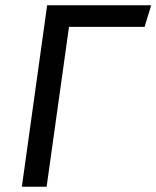

<svg xmlns="http://www.w3.org/2000/svg" viewBox="-20 -709 594 729"><path d="M529 -607H242L157 0H63L159 -689H554Z"/></svg>

Font: FiraGO
Style: Italic
Weight: 400
Italic angle: -8°
Designer: bBox Type GmbH
Foundry: bBox Type GmbH
Version: Version 1.001